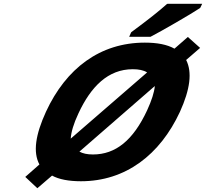

<svg xmlns="http://www.w3.org/2000/svg" viewBox="-20 -951 1092 1018"><path d="M189 -79 114 -13 178 47 256 -20C292 0 345 10 409 10C646 10 828 -130 934 -358C988 -477 1000 -568 967 -633L1041 -697L976 -755L905 -693C866 -715 813 -725 748 -725C510 -725 330 -588 224 -359C168 -237 154 -144 189 -79ZM760 -567 355 -216C357 -250 370 -295 396 -350C462 -492 553 -584 684 -584C715 -584 741 -579 760 -567ZM473 -132C442 -132 420 -137 401 -147L801 -495C798 -462 784 -418 760 -366C686 -207 593 -132 473 -132ZM1042 -910 1052 -931H868L863 -928C828 -896 765 -846 677 -781L675 -779L665 -756H778L780 -757C831 -783 994 -877 1040 -908Z"/></svg>

Font: Passageway
Style: BdSuIt
Weight: 700
Foundry: Ascender Corporation
Version: Version 1.11